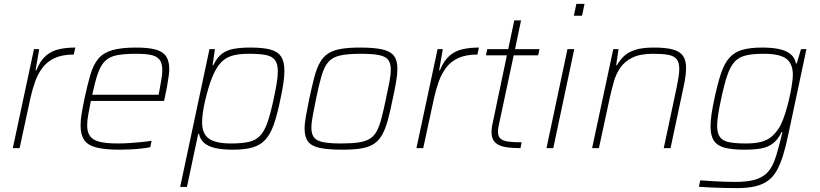

<svg xmlns="http://www.w3.org/2000/svg" viewBox="-20 -763 4224 989"><path d="M46 0 155 -510H182L163 -401H167Q187 -450 215.5 -475Q244 -500 282 -509Q320 -518 368 -518L360 -482Q302 -482 263 -464.5Q224 -447 200 -415.5Q176 -384 161.5 -344Q147 -304 137 -259L81 0Z M596 8Q522 8 477.5 -3Q433 -14 414 -41.5Q395 -69 395 -117Q395 -143 400.5 -177Q406 -211 415 -254Q431 -329 446 -379.5Q461 -430 486.5 -460.5Q512 -491 558 -504.5Q604 -518 680 -518Q745 -518 782.5 -507.5Q820 -497 836 -472.5Q852 -448 852 -405Q852 -396 849 -372Q846 -348 840.5 -317.5Q835 -287 828 -256L825 -243H448Q440 -203 434.5 -172Q429 -141 429 -118Q429 -82 444 -61.5Q459 -41 493.5 -32.5Q528 -24 587 -24Q614 -24 645.5 -26Q677 -28 707.5 -31Q738 -34 761 -38L754 -5Q736 -1 709.5 2Q683 5 653.5 6.5Q624 8 596 8ZM455 -275H797L801 -296Q807 -329 811.5 -355Q816 -381 816 -400Q816 -438 801.5 -456Q787 -474 757.5 -480Q728 -486 681 -486Q620 -486 582 -478.5Q544 -471 521.5 -449Q499 -427 484.5 -385.5Q470 -344 455 -275Z M908 200 1059 -510H1087L1075 -427H1079Q1097 -466 1122.5 -485.5Q1148 -505 1184 -511.5Q1220 -518 1270 -518Q1334 -518 1372 -508Q1410 -498 1427.5 -472Q1445 -446 1445 -399Q1445 -372 1440 -336.5Q1435 -301 1425 -255Q1409 -175 1391 -123.5Q1373 -72 1347 -43.5Q1321 -15 1281 -3.5Q1241 8 1179 8Q1127 8 1090.5 0Q1054 -8 1032.5 -26Q1011 -44 1005 -74H1001L943 200ZM1170 -24Q1226 -24 1261.5 -32Q1297 -40 1319.5 -63.5Q1342 -87 1358 -133Q1374 -179 1390 -255Q1400 -301 1405.5 -335.5Q1411 -370 1411 -395Q1411 -434 1396.5 -453.5Q1382 -473 1350 -479.5Q1318 -486 1264 -486Q1216 -486 1185 -478.5Q1154 -471 1133 -454.5Q1112 -438 1095 -410Q1084 -392 1073 -365Q1062 -338 1053 -307Q1044 -276 1036.5 -244Q1029 -212 1025 -183Q1021 -154 1021 -133Q1021 -74 1056 -49Q1091 -24 1170 -24Z M1743 8Q1670 8 1627.5 -1Q1585 -10 1567 -33.5Q1549 -57 1549 -100Q1549 -128 1556 -166Q1563 -204 1573 -254Q1587 -319 1599 -365Q1611 -411 1628 -441Q1645 -471 1670.5 -487.5Q1696 -504 1735.5 -511Q1775 -518 1834 -518Q1907 -518 1949 -508.5Q1991 -499 2009 -475.5Q2027 -452 2027 -409Q2027 -381 2020.5 -342.5Q2014 -304 2003 -254Q1990 -189 1977.5 -143.5Q1965 -98 1948 -68Q1931 -38 1905.5 -21.5Q1880 -5 1841 1.5Q1802 8 1743 8ZM1739 -24Q1793 -24 1828.5 -29.5Q1864 -35 1886 -49Q1908 -63 1921.5 -89Q1935 -115 1945.5 -155.5Q1956 -196 1968 -254Q1979 -304 1986 -341.5Q1993 -379 1993 -405Q1993 -438 1979 -455.5Q1965 -473 1931 -479.5Q1897 -486 1838 -486Q1771 -486 1731.5 -477Q1692 -468 1671 -443.5Q1650 -419 1636.5 -373Q1623 -327 1608 -254Q1598 -204 1591 -167Q1584 -130 1584 -104Q1584 -72 1598 -54.5Q1612 -37 1646 -30.5Q1680 -24 1739 -24Z M2125 0 2234 -510H2261L2242 -401H2246Q2266 -450 2294.5 -475Q2323 -500 2361 -509Q2399 -518 2447 -518L2439 -482Q2381 -482 2342 -464.5Q2303 -447 2279 -415.5Q2255 -384 2240.5 -344Q2226 -304 2216 -259L2160 0Z M2661 0Q2624 0 2596 -3.5Q2568 -7 2549.5 -16Q2531 -25 2521.5 -41Q2512 -57 2512 -83Q2512 -90 2512.5 -97Q2513 -104 2514.5 -112.5Q2516 -121 2518 -130L2591 -478H2483L2490 -510H2598L2629 -658H2664L2633 -510H2759L2752 -478H2626L2548 -112Q2547 -107 2546.5 -102.5Q2546 -98 2545.5 -93.5Q2545 -89 2545 -85Q2545 -60 2558.5 -48.5Q2572 -37 2599 -33.5Q2626 -30 2667 -30Z M2936 -682 2949 -743H2991L2978 -682ZM2795 0 2903 -510H2938L2830 0Z M3030 0 3139 -510H3166L3154 -427H3158Q3172 -452 3192.5 -472.5Q3213 -493 3250 -505.5Q3287 -518 3348 -518Q3412 -518 3448 -507.5Q3484 -497 3499 -474Q3514 -451 3514 -413Q3514 -394 3511 -370.5Q3508 -347 3502 -320L3434 0H3399L3466 -315Q3472 -344 3475.5 -367.5Q3479 -391 3479 -408Q3479 -441 3465.5 -458Q3452 -475 3422.5 -480.5Q3393 -486 3344 -486Q3278 -486 3238 -466.5Q3198 -447 3175.5 -414.5Q3153 -382 3142 -342.5Q3131 -303 3122 -264L3065 0Z M3776 206Q3743 206 3706 205Q3669 204 3636 202.5Q3603 201 3580 199L3587 166Q3616 168 3647.5 170Q3679 172 3710 173Q3741 174 3767 174Q3829 174 3867.5 163Q3906 152 3929 129.5Q3952 107 3966 72.5Q3980 38 3992 -10Q3997 -27 4002 -48.5Q4007 -70 4010 -83H4006Q3988 -45 3962.5 -25Q3937 -5 3901 1.5Q3865 8 3815 8Q3752 8 3713.5 -2Q3675 -12 3657.5 -38Q3640 -64 3640 -111Q3640 -138 3645 -173.5Q3650 -209 3660 -255Q3677 -335 3694.5 -386.5Q3712 -438 3738 -466.5Q3764 -495 3804.5 -506.5Q3845 -518 3906 -518Q3958 -518 3994.5 -510Q4031 -502 4052.5 -484Q4074 -466 4080 -436H4084L4106 -510H4134L4041 -72Q4028 -9 4013.5 37.5Q3999 84 3980.5 116.5Q3962 149 3935 168.5Q3908 188 3869 197Q3830 206 3776 206ZM3821 -24Q3869 -24 3899.5 -32Q3930 -40 3951 -56.5Q3972 -73 3990 -100Q4003 -119 4014 -148.5Q4025 -178 4034.5 -212Q4044 -246 4050.5 -278.5Q4057 -311 4060.5 -337Q4064 -363 4064 -377Q4064 -436 4029.5 -461Q3995 -486 3915 -486Q3860 -486 3824 -478Q3788 -470 3765.5 -446.5Q3743 -423 3727 -377Q3711 -331 3695 -255Q3685 -209 3679.5 -174.5Q3674 -140 3674 -115Q3674 -77 3688.5 -57Q3703 -37 3735.5 -30.5Q3768 -24 3821 -24Z"/></svg>

Font: Saira Thin Thin
Style: Italic
Weight: 250
Italic angle: -12°
Version: Version 1.101